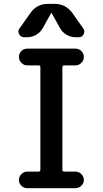

<svg xmlns="http://www.w3.org/2000/svg" viewBox="-20 -985 540 1005"><path d="M315.4 -642.6Q307.6 -642.6 306.6 -633.8V-95.7Q306.6 -86.9 315.4 -86.9H375Q392.6 -86.9 405.8 -73.7Q418.9 -60.5 418.9 -43Q418.9 -25.4 405.8 -12.7Q392.6 0 375 0H123Q104.5 0 91.8 -12.7Q79.1 -25.4 79.1 -43Q79.1 -60.5 92.3 -73.7Q105.5 -86.9 123 -86.9H182.6Q190.4 -86.9 191.4 -95.7V-633.8Q191.4 -642.6 182.6 -642.6H123Q105.5 -642.6 92.3 -655.8Q79.1 -668.9 79.1 -687Q79.1 -705.1 91.8 -717.8Q104.5 -730.5 123 -730.5H375Q392.6 -730.5 405.8 -717.8Q418.9 -705.1 418.9 -687Q418.9 -668.9 405.8 -655.8Q392.6 -642.6 375 -642.6ZM106.4 -790Q88.9 -790 80.1 -806.2Q71.3 -822.3 82 -835.9L140.6 -918.9Q173.8 -964.8 231.4 -964.8H266.6Q322.3 -964.8 357.4 -918.9L416 -835.9Q425.8 -822.3 418 -806.2Q410.2 -790 391.6 -790H377Q349.6 -790 327.1 -803.7Q304.7 -817.4 293 -839.8L250 -917Q250 -918 249 -918Q248 -918 248 -917L205.1 -839.8Q192.4 -816.4 169.9 -803.2Q147.5 -790 121.1 -790Z"/></svg>

Font: Rounded Mgen+ 1mn medium
Style: Regular
Weight: 500
Designer: [Source Han Sans]
Ryoko NISHIZUKA  (kana & ideographs); Paul D. Hunt (Latin, Greek & Cyrillic); Wenlong ZHANG  (bopomofo
Version: Version 1.059.20150602